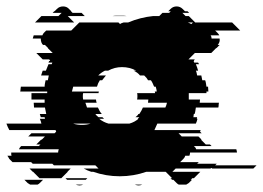

<svg xmlns="http://www.w3.org/2000/svg" viewBox="-56 -599 819 598"><path d="M614 -84H743L733 -74H605L603 -76Q602 -75 601 -75Q600 -75 599 -74H491L481 -64H568L548 -44H543L538 -39H542L532 -29Q530 -28 528 -26.5Q526 -25 524 -24H501Q498 -25 494 -29L484 -39H480L475 -44H480L460 -64H400Q360 -50 317 -50Q274 -50 234 -64H228Q222 -66 216 -68.5Q210 -71 205 -74H251L241 -84H112L107 -89H46L41 -94H-17L-27 -104Q-28 -106 -29.5 -108.5Q-31 -111 -33 -114H-20Q-21 -116 -21 -119Q-21 -122 -21 -124H125Q125 -128 127 -134H3Q5 -139 8 -142L10 -144H65L70 -149H57L72 -164H74L84 -174H32L42 -184H114L119 -189Q117 -193 117 -194H-27Q-30 -199 -32 -204Q-34 -209 -36 -214H73Q72 -218 71 -221.5Q70 -225 68 -229H84Q84 -231 83.5 -232Q83 -233 83 -234H71L68 -244H88Q87 -249 86 -254Q85 -259 84 -264H50Q50 -268 49.5 -271.5Q49 -275 49 -279H83V-289H42V-309H91V-314H7Q8 -318 8 -321.5Q8 -325 9 -329H83Q83 -334 84 -339Q85 -344 86 -349H93L96 -364H72Q73 -368 74.5 -371.5Q76 -375 77 -379H87Q89 -384 91 -389Q93 -394 95 -399H105Q105 -400 107 -404H95Q95 -405 97 -409H99Q99 -410 99.5 -410Q100 -410 100 -411L97 -414H77L57 -434H108L93 -449H94L85 -458Q85 -458 85 -458.5Q85 -459 84 -459H78Q71 -466 71 -479H46L49 -489H76Q77 -491 78 -493Q79 -495 80 -496L88 -504H166L191 -529H313L318 -524Q320 -526 323 -527Q326 -528 329 -529H343Q381 -545 421 -549H440L450 -559H471L476 -564H468L475 -571Q483 -579 494 -579Q505 -579 513 -571L520 -564H528L533 -559H512L522 -549H532L552 -529H667L692 -504H614L622 -496Q625 -493 627 -489H600Q603 -485 603 -479H628Q630 -468 622 -459H628Q628 -459 628 -458.5Q628 -458 627 -458L618 -449H617L602 -434H551L531 -414H551L548 -411Q548 -410 548.5 -410Q549 -410 549 -409H547L549 -404H561L564 -399H554Q558 -390 561 -379H554Q556 -375 556.5 -371.5Q557 -368 558 -364H571L574 -349H583Q585 -344 585.5 -339Q586 -334 587 -329H592Q592 -325 592.5 -321.5Q593 -318 593 -314H587V-309H532V-289H567L566 -279H626Q625 -275 625 -271.5Q625 -268 624 -264H554Q553 -259 552.5 -254Q552 -249 550 -244H548Q547 -242 547 -239Q547 -236 546 -234H558Q558 -233 557.5 -232Q557 -231 557 -229H559Q558 -225 557 -221.5Q556 -218 554 -214H434L425 -194H569Q569 -193 567 -189L572 -184H500L510 -174H562L572 -164H570L585 -149H598L603 -144H548L550 -142Q554 -139 555 -134H680Q682 -128 682 -124H536Q536 -120 534 -114H521Q520 -109 515 -104L505 -94H563L558 -89H619ZM155 -549 175 -529H53L73 -549H126L136 -559H108L113 -564H114L121 -571Q129 -579 140.5 -579Q152 -579 159 -571L166 -564H165L170 -559H198L208 -549ZM317 -550Q322 -550 327.5 -550Q333 -550 338 -549H295Q300 -550 305.5 -550Q311 -550 317 -550ZM545 -529H529Q531 -528 534 -527Q537 -526 540 -524ZM263 -234 268 -229H253Q265 -219 282 -214H347Q364 -219 375 -229H373Q375 -231 376 -232Q377 -233 378 -234H366Q368 -236 371 -238.5Q374 -241 375 -244H378Q385 -254 389 -264H459Q461 -268 462 -271.5Q463 -275 464 -279H405L406 -289H371Q372 -293 372 -300Q372 -306 371 -309H427Q427 -311 426.5 -312Q426 -313 426 -314H432Q432 -318 431 -321.5Q430 -325 429 -329H424Q422 -334 419.5 -339.5Q417 -345 414 -349H405Q401 -357 393 -364H380Q373 -373 360 -379H368Q348 -390 324 -390Q301 -390 281 -379H271Q259 -373 250 -364H274L262 -349H255Q249 -340 246 -329H172Q171 -325 170 -321.5Q169 -318 168 -314H252Q251 -312 251 -309H203Q202 -306 202 -300Q202 -293 203 -289H243Q243 -285 245 -279H210Q211 -275 212.5 -271.5Q214 -268 215 -264H249Q254 -252 261 -244H241Q245 -238 251 -234ZM226 -214H172Q184 -210 199 -210Q214 -210 226 -214ZM154 -64H155L135 -44H67L47 -64H46L36 -74H164ZM153 -39 148 -44H216L211 -39ZM30 -29 20 -39H78L68 -29Q65 -26 61 -24H38Q34 -26 30 -29ZM203 -24Q192 -19 180 -24ZM387 -24Q376 -19 364 -24Z"/></svg>

Font: Rubik Glitch
Style: Regular
Weight: 400
Designer: Hubert and Fischer, NaN
Foundry: Hubert and Fischer, NaN
Version: Version 2.200